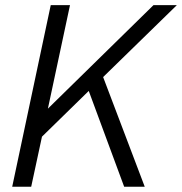

<svg xmlns="http://www.w3.org/2000/svg" viewBox="-20 -710 692 730"><path d="M372.1 -417 530.3 0H452.1L317.4 -364.3L139.6 -190.4L98.6 0H26.4L172.9 -690.4H246.1L162.1 -296.9L563.5 -690.4H652.3Z"/></svg>

Font: Dinish
Style: Italic
Weight: 400
Italic angle: -12°
Designer: Bert Driehuis
Foundry: Playbeing
Version: Version 3.002; git-62d0f29-release